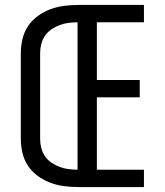

<svg xmlns="http://www.w3.org/2000/svg" viewBox="-20 -755 665 775"><path d="M293 0Q265 0 236.5 -4Q208 -8 181.5 -18Q155 -28 131.5 -45.5Q108 -63 92.5 -86.5Q77 -110 70.5 -138.5Q64 -167 64 -195V-540Q64 -568 70.5 -596.5Q77 -625 92.5 -648.5Q108 -672 131.5 -689.5Q155 -707 181.5 -717Q208 -727 236.5 -731Q265 -735 293 -735H561V-665H371V-432H544V-362H371V-70H561V0ZM293 -70V-665Q274 -665 255.5 -662.5Q237 -660 220 -653.5Q203 -647 187.5 -636.5Q172 -626 161.5 -610.5Q151 -595 146.5 -577Q142 -559 142 -540V-195Q142 -176 146.5 -158Q151 -140 161.5 -124.5Q172 -109 187.5 -98.5Q203 -88 220 -81.5Q237 -75 255.5 -72.5Q274 -70 293 -70Z"/></svg>

Font: Zed Sans
Style: Regular
Weight: 400
Designer: Belleve Invis
Foundry: Belleve Invis
Version: Version 1.0.0; ttfautohint (v1.8.4)